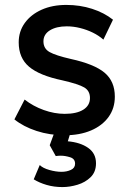

<svg xmlns="http://www.w3.org/2000/svg" viewBox="-20 -535 534 780"><path d="M243.5 14.5Q182 14.5 128.5 -3Q75 -20.5 38.5 -50L80 -130.5Q114.5 -103.5 157.8 -88Q201 -72.5 243 -72.5Q291.5 -72.5 318.5 -89.5Q345.5 -106.5 345.5 -137Q345.5 -166 322.2 -179.8Q299 -193.5 234 -208.5Q140.5 -228 98.2 -263.8Q56 -299.5 56 -363Q56 -407.5 80.8 -441.8Q105.5 -476 149 -495.5Q192.5 -515 249.5 -515Q305 -515 354 -499.2Q403 -483.5 439 -455L400 -374Q381.5 -390.5 357 -402.5Q332.5 -414.5 305.2 -421.2Q278 -428 251 -428Q209 -428 182.8 -411.8Q156.5 -395.5 156.5 -367Q156.5 -337.5 181.5 -323.5Q206.5 -309.5 267.5 -295.5Q363.5 -274.5 405 -239.5Q446.5 -204.5 446.5 -142.5Q446.5 -95 421 -59.8Q395.5 -24.5 349.8 -5Q304 14.5 243.5 14.5ZM233.5 225Q199 225 169.2 216.2Q139.5 207.5 117 193.5L141.5 135.5Q154 148 180.5 155.5Q207 163 230 163Q251 163 268 155.2Q285 147.5 285 130Q285 110 264.8 103.8Q244.5 97.5 227 97.5Q217 97.5 206.5 99L182 55L209.5 -20H273.5L255.5 39Q306.5 43.5 338.2 65.8Q370 88 370 128.5Q370 163.5 348.2 184.8Q326.5 206 295 215.5Q263.5 225 233.5 225Z"/></svg>

Font: Geologica EX
Style: Regular
Weight: 400
Designer: Sindre Bremnes, Frode Helland
Foundry: Monokrom Skriftforlag AS
Version: Version 1.010;gftools[0.9.28]